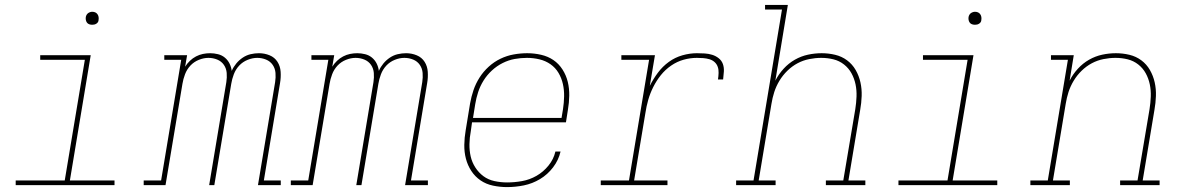

<svg xmlns="http://www.w3.org/2000/svg" viewBox="-20 -755 4840 783"><path d="M44 0V-19H244L326 -511H144V-530H350L265 -19H447V0ZM356 -654Q350 -654 344 -656Q338 -658 334.5 -663Q331 -668 330 -674Q329 -680 330 -686Q331 -691 333.5 -695Q336 -699 339.5 -701.5Q343 -704 347.5 -705.5Q352 -707 356 -707Q363 -707 368.5 -704.5Q374 -702 377.5 -697Q381 -692 382 -686Q383 -680 382 -674Q382 -669 379.5 -665Q377 -661 373 -658.5Q369 -656 365 -655Q361 -654 356 -654Z M566 0V-19H637L719 -511H650V-530H743L735 -483Q743 -496 754.5 -507Q766 -518 779.5 -525Q793 -532 807.5 -535Q822 -538 837 -538Q853 -538 869 -534Q885 -530 897 -520Q909 -510 916 -496Q923 -482 925 -466Q932 -482 943.5 -496Q955 -510 970 -520Q985 -530 1002 -534Q1019 -538 1036 -538Q1059 -538 1079.5 -529.5Q1100 -521 1111.5 -503Q1123 -485 1124.5 -462Q1126 -439 1122 -416L1056 -19H1125V0H1032L1102 -420Q1105 -439 1103.5 -457.5Q1102 -476 1092 -490.5Q1082 -505 1065 -512Q1048 -519 1029 -519Q1010 -519 990 -511Q970 -503 955.5 -487.5Q941 -472 933.5 -452Q926 -432 923 -413L854 0H833L903 -420Q906 -439 904.5 -457.5Q903 -476 893 -490.5Q883 -505 866 -512Q849 -519 830 -519Q811 -519 791 -511Q771 -503 756.5 -487.5Q742 -472 734.5 -452Q727 -432 724 -413L655 0Z M1166 0V-19H1237L1319 -511H1250V-530H1343L1335 -483Q1343 -496 1354.5 -507Q1366 -518 1379.5 -525Q1393 -532 1407.5 -535Q1422 -538 1437 -538Q1453 -538 1469 -534Q1485 -530 1497 -520Q1509 -510 1516 -496Q1523 -482 1525 -466Q1532 -482 1543.5 -496Q1555 -510 1570 -520Q1585 -530 1602 -534Q1619 -538 1636 -538Q1659 -538 1679.5 -529.5Q1700 -521 1711.5 -503Q1723 -485 1724.5 -462Q1726 -439 1722 -416L1656 -19H1725V0H1632L1702 -420Q1705 -439 1703.5 -457.5Q1702 -476 1692 -490.5Q1682 -505 1665 -512Q1648 -519 1629 -519Q1610 -519 1590 -511Q1570 -503 1555.5 -487.5Q1541 -472 1533.5 -452Q1526 -432 1523 -413L1454 0H1433L1503 -420Q1506 -439 1504.5 -457.5Q1503 -476 1493 -490.5Q1483 -505 1466 -512Q1449 -519 1430 -519Q1411 -519 1391 -511Q1371 -503 1356.5 -487.5Q1342 -472 1334.5 -452Q1327 -432 1324 -413L1255 0Z M2048 8Q2019 8 1990.5 2Q1962 -4 1939.5 -19.5Q1917 -35 1902 -58Q1887 -81 1880 -108Q1873 -135 1873.5 -164.5Q1874 -194 1879 -223L1897 -333Q1902 -361 1911 -387.5Q1920 -414 1935.5 -438.5Q1951 -463 1973 -483Q1995 -503 2021 -515.5Q2047 -528 2075 -533Q2103 -538 2130 -538Q2159 -538 2187 -531.5Q2215 -525 2237 -510Q2259 -495 2274 -471.5Q2289 -448 2295.5 -421Q2302 -394 2301.5 -365Q2301 -336 2296 -307L2288 -256H1905L1900 -220Q1895 -194 1894.5 -167.5Q1894 -141 1899.5 -117Q1905 -93 1918.5 -72Q1932 -51 1951.5 -36.5Q1971 -22 1996.5 -16.5Q2022 -11 2048 -11Q2078 -11 2109 -16.5Q2140 -22 2168 -38Q2196 -54 2217 -80Q2238 -106 2245 -137H2266Q2258 -102 2235.5 -72.5Q2213 -43 2182 -24.5Q2151 -6 2116.5 1Q2082 8 2048 8ZM2270 -274 2276 -310Q2280 -336 2280.5 -362Q2281 -388 2275.5 -412.5Q2270 -437 2257.5 -458Q2245 -479 2225 -493Q2205 -507 2180 -513Q2155 -519 2129 -519Q2104 -519 2079 -514.5Q2054 -510 2030 -498Q2006 -486 1986 -467.5Q1966 -449 1952 -426.5Q1938 -404 1930 -379.5Q1922 -355 1918 -330L1909 -274Z M2430 0V-19H2545L2627 -511H2514V-530H2651L2630 -405Q2644 -433 2663 -458.5Q2682 -484 2707.5 -502.5Q2733 -521 2763 -529.5Q2793 -538 2822 -538Q2838 -538 2854 -537Q2870 -536 2884.5 -531.5Q2899 -527 2911 -517.5Q2923 -508 2928 -494Q2933 -480 2932 -463.5Q2931 -447 2929 -431H2908Q2910 -444 2910.5 -457.5Q2911 -471 2907 -482.5Q2903 -494 2894 -502Q2885 -510 2873 -513.5Q2861 -517 2848 -518Q2835 -519 2822 -519Q2795 -519 2768 -511.5Q2741 -504 2717 -487.5Q2693 -471 2675 -448.5Q2657 -426 2644 -400Q2631 -374 2623.5 -347.5Q2616 -321 2612 -294L2566 -19H2702V0Z M2982 0V-19H3053L3169 -716H3100V-735H3193L3142 -426Q3155 -452 3175.5 -474.5Q3196 -497 3221.5 -511.5Q3247 -526 3275 -532Q3303 -538 3331 -538Q3359 -538 3386 -531.5Q3413 -525 3434.5 -509Q3456 -493 3469.5 -469.5Q3483 -446 3489 -419Q3495 -392 3494 -363.5Q3493 -335 3488 -307L3440 -19H3509V0H3348V-19H3419L3468 -310Q3472 -335 3473 -361Q3474 -387 3469 -411Q3464 -435 3452.5 -456Q3441 -477 3422 -492Q3403 -507 3379 -513Q3355 -519 3329 -519Q3305 -519 3280 -514Q3255 -509 3232.5 -497Q3210 -485 3191 -466.5Q3172 -448 3158.5 -425.5Q3145 -403 3137.5 -379.5Q3130 -356 3126 -331L3074 -19H3143V0Z M3644 0V-19H3844L3926 -511H3744V-530H3950L3865 -19H4047V0ZM3956 -654Q3950 -654 3944 -656Q3938 -658 3934.5 -663Q3931 -668 3930 -674Q3929 -680 3930 -686Q3931 -691 3933.5 -695Q3936 -699 3939.5 -701.5Q3943 -704 3947.5 -705.5Q3952 -707 3956 -707Q3963 -707 3968.5 -704.5Q3974 -702 3977.5 -697Q3981 -692 3982 -686Q3983 -680 3982 -674Q3982 -669 3979.5 -665Q3977 -661 3973 -658.5Q3969 -656 3965 -655Q3961 -654 3956 -654Z M4182 0V-19H4253L4335 -511H4266V-530H4359L4342 -426Q4355 -452 4375.5 -474.5Q4396 -497 4421.5 -511.5Q4447 -526 4475 -532Q4503 -538 4531 -538Q4559 -538 4586 -531.5Q4613 -525 4634.5 -509Q4656 -493 4669.5 -469.5Q4683 -446 4689 -419Q4695 -392 4694 -363.5Q4693 -335 4688 -307L4640 -19H4709V0H4548V-19H4619L4668 -310Q4672 -335 4673 -361Q4674 -387 4669 -411Q4664 -435 4652.5 -456Q4641 -477 4622 -492Q4603 -507 4579 -513Q4555 -519 4529 -519Q4505 -519 4480 -514Q4455 -509 4432.5 -497Q4410 -485 4391 -466.5Q4372 -448 4358.5 -425.5Q4345 -403 4337.5 -379.5Q4330 -356 4326 -331L4274 -19H4343V0Z"/></svg>

Font: Iosevka Curly Slab ThExObl
Style: Regular
Weight: 100
Width: 7
Italic angle: -9°
Monospace: yes
Designer: Belleve Invis
Foundry: Belleve Invis
Version: Version 11.1.0; ttfautohint (v1.8.3)